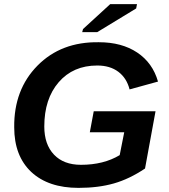

<svg xmlns="http://www.w3.org/2000/svg" viewBox="-20 -903 818 932"><path d="M361 9Q215 9 132 -68Q49 -146 49 -285Q47 -468 162 -584.5Q277 -701 460 -698Q571 -698 646 -648Q721 -598 747 -507L609 -469Q595 -524 554.5 -554.5Q514 -585 452 -585Q335 -585 265 -504Q195 -423 195 -289Q195 -202 242 -152.5Q289 -103 373 -103Q483 -103 561 -150L583 -261H416L435 -363H735L684 -85Q608 -34 532.5 -12.5Q457 9 361 9ZM452 -747H379L383 -762L515 -883H645L641 -862Z"/></svg>

Font: Libra Sans
Style: Bold Italic
Weight: 700
Italic angle: -12°
Foundry: Context Ltd
Version: Version 1.002